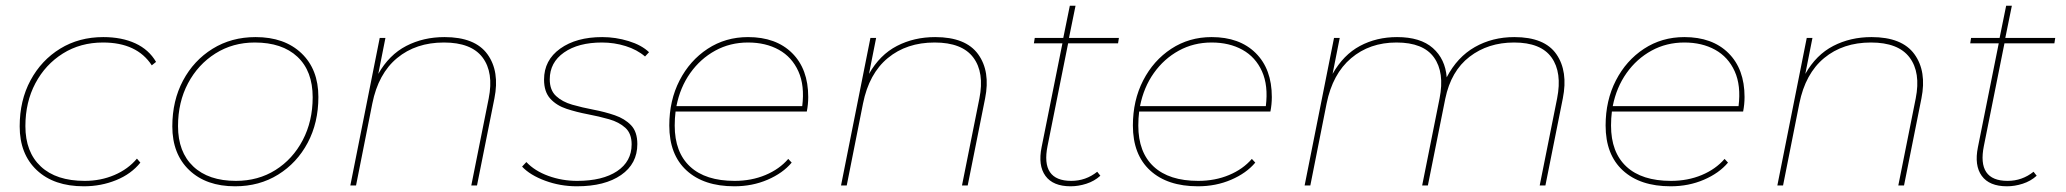

<svg xmlns="http://www.w3.org/2000/svg" viewBox="-20 -650 7243 673"><path d="M274 3Q169 3 109 -53.5Q49 -110 49 -207Q49 -298 87 -368.5Q125 -439 191 -479.5Q257 -520 342 -520Q407 -520 454.5 -498Q502 -476 527 -433L512 -421Q460 -501 341 -501Q262 -501 200.5 -462.5Q139 -424 104 -358Q69 -292 69 -208Q69 -117 123 -66.5Q177 -16 277 -16Q333 -16 381 -36.5Q429 -57 460 -94L472 -80Q440 -40 387 -18.5Q334 3 274 3Z M804 3Q703 3 643.5 -53.5Q584 -110 584 -207Q584 -297 621.5 -367.5Q659 -438 725 -479Q791 -520 876 -520Q977 -520 1036.5 -463.5Q1096 -407 1096 -310Q1096 -220 1058.5 -149.5Q1021 -79 955 -38Q889 3 804 3ZM807 -16Q885 -16 945.5 -54Q1006 -92 1041 -158.5Q1076 -225 1076 -309Q1076 -401 1022.5 -451Q969 -501 873 -501Q796 -501 735 -462.5Q674 -424 639 -358Q604 -292 604 -208Q604 -117 657.5 -66.5Q711 -16 807 -16Z M1538 -520Q1645 -520 1688.5 -460Q1732 -400 1713 -305L1652 0H1632L1693 -305Q1711 -396 1671.5 -448.5Q1632 -501 1536 -501Q1438 -501 1372 -446.5Q1306 -392 1285 -287L1228 0H1208L1311 -517H1331L1306 -391Q1344 -458 1404 -489Q1464 -520 1538 -520Z M2002 3Q1944 3 1891 -16.5Q1838 -36 1810 -66L1825 -82Q1854 -51 1902 -33.5Q1950 -16 2003 -16Q2092 -16 2143 -50Q2194 -84 2194 -144Q2194 -182 2172 -202Q2150 -222 2115 -232Q2080 -242 2040.5 -249.5Q2001 -257 1966 -268.5Q1931 -280 1909 -304Q1887 -328 1887 -371Q1887 -439 1943.5 -479.5Q2000 -520 2091 -520Q2138 -520 2183.5 -506Q2229 -492 2255 -467L2241 -452Q2213 -476 2173 -488.5Q2133 -501 2090 -501Q2007 -501 1957 -466Q1907 -431 1907 -372Q1907 -334 1929 -313.5Q1951 -293 1986 -283Q2021 -273 2060.5 -265.5Q2100 -258 2135 -246Q2170 -234 2192 -211Q2214 -188 2214 -145Q2214 -76 2157 -36.5Q2100 3 2002 3Z M2554 3Q2447 3 2386.5 -52.5Q2326 -108 2326 -210Q2326 -298 2362 -368Q2398 -438 2460.5 -479Q2523 -520 2602 -520Q2700 -520 2756.5 -464Q2813 -408 2813 -310Q2813 -284 2808 -259H2348Q2345 -235 2345 -210Q2345 -116 2399 -66Q2453 -16 2555 -16Q2614 -16 2663 -36.5Q2712 -57 2743 -93L2755 -80Q2724 -43 2670.5 -20Q2617 3 2554 3ZM2351 -278H2792Q2801 -350 2778.5 -400Q2756 -450 2710 -475.5Q2664 -501 2602 -501Q2539 -501 2487 -472.5Q2435 -444 2399.5 -394Q2364 -344 2351 -278Z M3258 -520Q3365 -520 3408.5 -460Q3452 -400 3433 -305L3372 0H3352L3413 -305Q3431 -396 3391.5 -448.5Q3352 -501 3256 -501Q3158 -501 3092 -446.5Q3026 -392 3005 -287L2948 0H2928L3031 -517H3051L3026 -391Q3064 -458 3124 -489Q3184 -520 3258 -520Z M3733 3Q3671 3 3644.5 -33.5Q3618 -70 3631 -134L3704 -498H3604L3607 -517H3707L3730 -630H3750L3727 -517H3902L3899 -498H3724L3652 -139Q3627 -16 3735 -16Q3786 -16 3826 -48L3837 -34Q3816 -15 3788 -6Q3760 3 3733 3Z M4179 3Q4072 3 4011.5 -52.5Q3951 -108 3951 -210Q3951 -298 3987 -368Q4023 -438 4085.5 -479Q4148 -520 4227 -520Q4325 -520 4381.5 -464Q4438 -408 4438 -310Q4438 -284 4433 -259H3973Q3970 -235 3970 -210Q3970 -116 4024 -66Q4078 -16 4180 -16Q4239 -16 4288 -36.5Q4337 -57 4368 -93L4380 -80Q4349 -43 4295.5 -20Q4242 3 4179 3ZM3976 -278H4417Q4426 -350 4403.5 -400Q4381 -450 4335 -475.5Q4289 -501 4227 -501Q4164 -501 4112 -472.5Q4060 -444 4024.5 -394Q3989 -344 3976 -278Z M5288 -520Q5394 -520 5435.5 -460Q5477 -400 5458 -305L5397 0H5377L5438 -305Q5456 -396 5418.5 -448.5Q5381 -501 5287 -501Q5196 -501 5131 -451Q5066 -401 5046 -304L4985 0H4965L5026 -305Q5044 -396 5006.5 -448.5Q4969 -501 4875 -501Q4781 -501 4716 -446Q4651 -391 4630 -287L4573 0H4553L4656 -517H4676L4651 -391Q4689 -458 4747 -489Q4805 -520 4877 -520Q4959 -520 5002.5 -481.5Q5046 -443 5051 -379Q5088 -450 5149.5 -485Q5211 -520 5288 -520Z M5836 3Q5729 3 5668.5 -52.5Q5608 -108 5608 -210Q5608 -298 5644 -368Q5680 -438 5742.5 -479Q5805 -520 5884 -520Q5982 -520 6038.5 -464Q6095 -408 6095 -310Q6095 -284 6090 -259H5630Q5627 -235 5627 -210Q5627 -116 5681 -66Q5735 -16 5837 -16Q5896 -16 5945 -36.5Q5994 -57 6025 -93L6037 -80Q6006 -43 5952.5 -20Q5899 3 5836 3ZM5633 -278H6074Q6083 -350 6060.5 -400Q6038 -450 5992 -475.5Q5946 -501 5884 -501Q5821 -501 5769 -472.5Q5717 -444 5681.5 -394Q5646 -344 5633 -278Z M6540 -520Q6647 -520 6690.5 -460Q6734 -400 6715 -305L6654 0H6634L6695 -305Q6713 -396 6673.5 -448.5Q6634 -501 6538 -501Q6440 -501 6374 -446.5Q6308 -392 6287 -287L6230 0H6210L6313 -517H6333L6308 -391Q6346 -458 6406 -489Q6466 -520 6540 -520Z M7015 3Q6953 3 6926.5 -33.5Q6900 -70 6913 -134L6986 -498H6886L6889 -517H6989L7012 -630H7032L7009 -517H7184L7181 -498H7006L6934 -139Q6909 -16 7017 -16Q7068 -16 7108 -48L7119 -34Q7098 -15 7070 -6Q7042 3 7015 3Z"/></svg>

Font: Montserrat Thin
Style: Italic
Weight: 100
Italic angle: -11.3°
Designer: Julieta Ulanovsky
Foundry: Julieta Ulanovsky
Version: Version 9.000; ttfautohint (v1.8.4.7-5d5b)